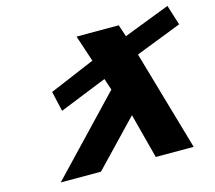

<svg xmlns="http://www.w3.org/2000/svg" viewBox="-112 -948 1215 1085"><g transform="rotate(-15 495.5 -405.5)"><path d="M669.8 -2 600.9 -265 349.2 -2H113.7L525.9 -435L503.5 -502.7L226 -391L199.2 -508.4L464.5 -620.5L413.4 -775H660.3L683.5 -705L954.3 -809.5L991.3 -692.1L722.5 -587.3L891.5 -2Z"/></g></svg>

Font: Hussar
Style: BdSuprExtOblThree
Weight: 700
Foundry: Cannot Into Space Fonts
Version: Version 2.00